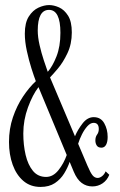

<svg xmlns="http://www.w3.org/2000/svg" viewBox="-20 -729 473 758"><path d="M140 9Q100 9 72.2 -14.8Q44.5 -38.5 30 -78.8Q15.5 -119 15.5 -168.5Q15.5 -220.5 31 -266Q46.5 -311.5 70.8 -347.8Q95 -384 121.5 -408.5Q114.5 -426.5 104.2 -458.8Q94 -491 86 -527.8Q78 -564.5 78 -596Q78 -639.5 93.8 -664Q109.5 -688.5 131.8 -698.8Q154 -709 174 -709Q192.5 -709 213.2 -699.8Q234 -690.5 248.8 -667Q263.5 -643.5 263.5 -601Q263.5 -555 246.2 -518.8Q229 -482.5 208.2 -458Q187.5 -433.5 177.5 -423.5L276 -191Q286.5 -216.5 305.8 -241.5Q325 -266.5 350 -266.5Q378 -266.5 391.5 -242.5Q405 -218.5 405 -188.5Q405 -169 398.8 -157.5Q392.5 -146 380.5 -146Q367.5 -146 362 -154.5Q356.5 -163 356.5 -174.5Q356.5 -188.5 363.2 -197.5Q370 -206.5 370 -219.5Q370 -244 349.5 -244Q337 -244 325 -230.8Q313 -217.5 303.5 -198.5Q294 -179.5 288.5 -161.5L325 -75.5Q337 -47 345.5 -36.8Q354 -26.5 365.5 -26.5Q374 -26.5 383 -33.5Q392 -40.5 397 -52.5L411.5 -39Q403 -17.5 385 -5.2Q367 7 344.5 7Q321 7 302.5 -6.8Q284 -20.5 271 -51.5L255 -90Q247.5 -67.5 233.5 -44.5Q219.5 -21.5 196.8 -6.2Q174 9 140 9ZM129 -608.5Q129 -583 136.2 -551.2Q143.5 -519.5 153 -490.8Q162.5 -462 168.5 -445.5Q187.5 -467 203 -506.2Q218.5 -545.5 218.5 -599.5Q218.5 -690 173.5 -690Q129 -690 129 -608.5ZM72 -202Q72 -156.5 81.2 -117.2Q90.5 -78 110.2 -54.2Q130 -30.5 162 -30.5Q189.5 -30.5 210.8 -57.2Q232 -84 243.5 -117L132 -385Q109 -355.5 90.5 -305.2Q72 -255 72 -202Z"/></svg>

Font: Imbue 50pt Light
Style: Regular
Weight: 300
Designer: Tyler Finck
Foundry: Etcetera Type Company
Version: Version 1.102; ttfautohint (v1.8.3)